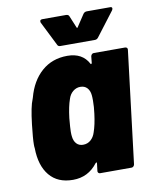

<svg xmlns="http://www.w3.org/2000/svg" viewBox="-81 -762 666 831"><g transform="rotate(-10 252.0 -346.0)"><path d="M356 -517H494Q499 -517 502 -513.5Q505 -510 504 -505L444 -12Q443 -7 439.5 -3.5Q436 0 431 0H293Q288 0 285 -3.5Q282 -7 283 -12L287 -45Q287 -52 281 -46Q240 8 173 8Q106 8 70 -35.5Q34 -79 33 -156Q32 -160 32 -172Q32 -198 39 -259Q48 -337 61 -367L63 -373Q82 -444 128 -484.5Q174 -525 241 -525Q307 -525 334 -474Q335 -471 337 -472Q339 -473 340 -476L343 -505Q344 -510 347.5 -513.5Q351 -517 356 -517ZM313 -258Q317 -287 317 -315Q317 -331 316 -339Q314 -359 303 -371Q292 -383 273 -383Q255 -383 240.5 -371Q226 -359 220 -339Q209 -308 203 -258Q199 -214 199 -199Q199 -185 200 -179Q202 -158 213 -146Q224 -134 242 -134Q262 -134 276 -146.5Q290 -159 296 -179Q307 -210 313 -258ZM152 -692Q152 -700 163 -700H266Q277 -700 280 -692L302 -639Q304 -634 307 -639L342 -692Q348 -700 358 -700H461Q469 -700 469 -693Q469 -690 466 -685L386 -580Q380 -572 371 -572H219Q209 -572 206 -580L153 -686Q152 -688 152 -692Z"/></g></svg>

Font: Barlow Semi Condensed ExtraBold
Style: Italic
Weight: 800
Width: 4
Italic angle: -7°
Designer: Jeremy Tribby
Foundry: Tribby Type
Version: Version 1.408